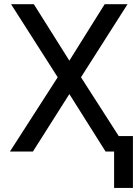

<svg xmlns="http://www.w3.org/2000/svg" viewBox="-20 -731 677 926"><path d="M314.5 -438.5 484.9 -710.9H595.2L370.6 -358.4L600.6 0H489.3L314.5 -277.3L138.7 0H27.8L258.3 -358.4L33.2 -710.9H143.1ZM621.1 175.3H530.3V-74.7H621.1Z"/></svg>

Font: Roboto-ThirdPerson-AD3FC
Style: ThirdPerson-AD3FC
Weight: 400
Designer: Google
Version: Version 2.137; 2017